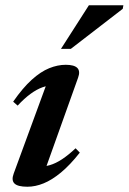

<svg xmlns="http://www.w3.org/2000/svg" viewBox="-20 -697 488 729"><path d="M32 -38 162.5 -393.5 184.5 -372.5Q163 -373.5 141 -365.5Q119 -357.5 95.8 -340.5Q72.5 -323.5 47 -296L30 -311Q66.5 -363.5 100.5 -394.2Q134.5 -425 166.8 -438Q199 -451 229.5 -451Q262 -451 273.8 -438.8Q285.5 -426.5 276.5 -402L146 -37L125.5 -65Q147 -63.5 169.2 -70Q191.5 -76.5 215.8 -92.5Q240 -108.5 267 -134L283 -117.5Q246 -70.5 211.5 -42Q177 -13.5 145.5 -0.8Q114 12 84 12Q47.5 12 35 -0.2Q22.5 -12.5 32 -38ZM211.5 -511.5 317.5 -677H448.5L446 -663.5L249 -511.5Z"/></svg>

Font: Newsreader 24pt SemiBold
Style: Italic
Weight: 600
Italic angle: -17°
Designer: Hugues Gentile
Foundry: Production Type
Version: Version 1.003